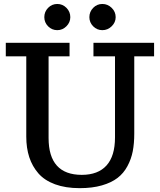

<svg xmlns="http://www.w3.org/2000/svg" viewBox="-20 -955 823 988"><path d="M9.8 0ZM208 -866.7Q208 -894.5 227.5 -914.6Q247.1 -934.6 274.9 -934.6Q302.2 -934.6 322 -914.6Q341.8 -894.5 341.8 -866.7Q341.8 -839.8 321.8 -819.8Q301.8 -799.8 274.9 -799.8Q247.1 -799.8 227.5 -819.6Q208 -839.4 208 -866.7ZM439.9 -866.7Q439.9 -894.5 459.5 -914.6Q479 -934.6 506.8 -934.6Q534.2 -934.6 554.7 -914.6Q575.2 -894.5 575.2 -866.7Q575.2 -839.8 554.7 -819.8Q534.2 -799.8 506.8 -799.8Q479 -799.8 459.5 -819.6Q439.9 -839.4 439.9 -866.7ZM390.1 13.2Q317.4 13.2 263.4 -6.6Q209.5 -26.4 177.7 -62.7Q146 -99.1 130.6 -146.2Q115.2 -193.4 115.2 -252V-665H9.8V-734.9H337.9V-665H230V-245.1Q230 -55.2 400.9 -55.2Q484.4 -55.2 528.1 -103.5Q571.8 -151.9 571.8 -248V-665H460.9V-734.9H772.9V-665H670.9V-267.1Q670.9 -216.8 663.1 -176.5Q655.3 -136.2 635.7 -99.9Q616.2 -63.5 584.7 -39.3Q553.2 -15.1 504.2 -1Q455.1 13.2 390.1 13.2Z"/></svg>

Font: Trocchi
Style: Regular
Weight: 400
Designer: vernon adams
Version: Version 1.0; ttfautohint (v0.8) -l 6 -r 50 -G 100